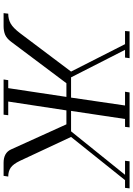

<svg xmlns="http://www.w3.org/2000/svg" viewBox="144 -886 742 1070"><g transform="rotate(90 515.0 -351.0)"><path d="M53.2 0 56.2 -25.9Q87.4 -25.9 111.6 -39.6Q135.7 -53.2 165 -91.8L378.9 -376L226.1 -676.8H152.8L154.8 -702.1H304.2L300.8 -676.8H257.8L411.1 -376H523.9L567.9 -676.8H491.2L495.1 -702.1H689.9L687 -676.8H643.1L598.1 -376H711.9L954.1 -676.8H876L878.9 -702.1H1029.8L1026.9 -676.8H983.9L743.2 -376L876 -91.8Q894.5 -53.2 914.6 -39.6Q934.6 -25.9 963.9 -25.9L960 0H887.2Q832 0 813 -41L672.9 -350.1H595.2L545.9 -25.9H622.1L619.1 0H422.9L426.8 -25.9H471.2L520 -350.1H443.8L211.9 -41Q193.8 -17.1 173.3 -8.5Q152.8 0 126 0Z"/></g></svg>

Font: Dehuti Alt
Style: Italic
Weight: 400
Version: Version 1.2